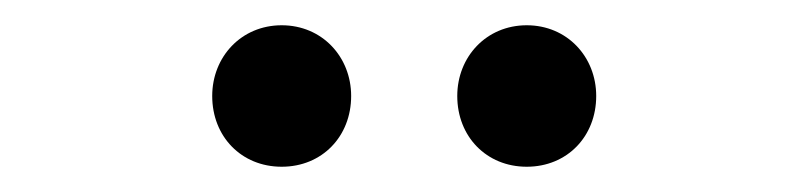

<svg xmlns="http://www.w3.org/2000/svg" viewBox="-20 -720 640 152"><path d="M203 -588C235 -588 258 -612 258 -644C258 -675 235 -700 203 -700C171 -700 148 -675 148 -644C148 -612 171 -588 203 -588ZM397 -588C429 -588 452 -612 452 -644C452 -675 429 -700 397 -700C365 -700 342 -675 342 -644C342 -612 365 -588 397 -588Z"/></svg>

Font: Hasklig
Style: Regular
Weight: 400
Monospace: yes
Designer: Paul D. Hunt, Teo Tuominen
Foundry: Adobe Systems Incorporated
Version: Version 2.030;PS 1.0;hotconv 16.6.51;makeotf.lib2.5.65220